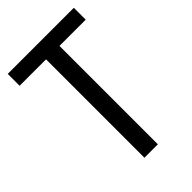

<svg xmlns="http://www.w3.org/2000/svg" viewBox="-215 -796 879 879"><g transform="rotate(-45 224.5 -357.0)"><path d="M268 -637H438V-714H10V-637H181V0H268Z"/></g></svg>

Font: Noto Sans Display SemiCondensed
Style: Regular
Weight: 400
Width: 4
Designer: Monotype Design team
Foundry: Monotype Imaging Inc.
Version: 1.000